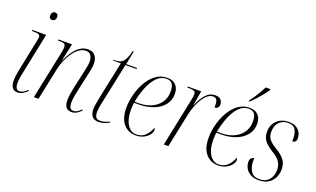

<svg xmlns="http://www.w3.org/2000/svg" viewBox="-80 -1194 2706 1642"><g transform="rotate(20 1273.0 -373.0)"><path d="M197 -673Q185 -673 177 -680.5Q169 -688 169 -704Q169 -722 178 -732.5Q187 -743 201 -743Q214 -743 222 -735.5Q230 -728 230 -712Q230 -692 220 -682.5Q210 -673 197 -673ZM130 10Q96 10 81 -13.5Q66 -37 66 -74Q66 -100 71 -131Q76 -162 82 -190L140 -474Q143 -489 143 -497Q143 -513 130.5 -519.5Q118 -526 84 -526H67L69 -536H194L113 -143Q108 -121 106 -101.5Q104 -82 104 -69Q104 -5 142 -5Q161 -5 177.5 -15Q194 -25 213 -43L219 -35Q199 -16 178 -3Q157 10 130 10Z M621 10Q555 10 555 -74Q555 -101 560 -133.5Q565 -166 573 -203L603 -337Q605 -347 609.5 -367Q614 -387 618 -410Q622 -433 622 -451Q622 -466 617 -483Q612 -500 599 -512.5Q586 -525 560 -525Q529 -525 500 -504Q471 -483 447 -448.5Q423 -414 405.5 -373Q388 -332 380 -291L319 0H277L369 -441Q371 -453 373 -465.5Q375 -478 375 -488Q375 -511 363.5 -518.5Q352 -526 319 -526H304L306 -536H429L396 -379H398Q438 -466 481 -504.5Q524 -543 573 -543Q621 -543 641.5 -513.5Q662 -484 662 -445Q662 -419 655.5 -388Q649 -357 643 -328L612 -187Q605 -156 599.5 -125Q594 -94 594 -66Q594 -37 603 -21Q612 -5 634 -5Q648 -5 664 -12.5Q680 -20 702 -43L709 -35Q685 -11 665 -0.5Q645 10 621 10Z M869 10Q825 10 807.5 -14.5Q790 -39 790 -76Q790 -95 793.5 -119Q797 -143 807 -192L877 -526H804L806 -532Q841 -532 865 -539.5Q889 -547 905.5 -574Q922 -601 937 -659H947L922 -536H1022L1020 -526H919L846 -178Q834 -126 831 -103Q828 -80 828 -66Q828 -35 839 -19.5Q850 -4 876 -4Q900 -4 919.5 -10Q939 -16 961 -27L965 -19Q914 10 869 10Z M1205 10Q1138 10 1094.5 -40Q1051 -90 1051 -187Q1051 -244 1067 -306.5Q1083 -369 1114 -423.5Q1145 -478 1190.5 -512Q1236 -546 1295 -546Q1345 -546 1373 -517Q1401 -488 1401 -436Q1401 -378 1366 -335.5Q1331 -293 1272.5 -270.5Q1214 -248 1141 -248H1098Q1097 -241 1095.5 -220.5Q1094 -200 1094 -183Q1094 -99 1125.5 -49.5Q1157 0 1207 0Q1258 0 1289 -31Q1320 -62 1335 -105Q1343 -101 1343 -88Q1343 -67 1326 -44.5Q1309 -22 1278 -6Q1247 10 1205 10ZM1137 -258Q1202 -258 1252.5 -281Q1303 -304 1331.5 -345.5Q1360 -387 1360 -444Q1360 -493 1343 -514.5Q1326 -536 1290 -536Q1242 -536 1204.5 -498.5Q1167 -461 1141 -398Q1115 -335 1100 -258Z M1551 -441Q1558 -473 1558 -490Q1558 -514 1543 -520Q1528 -526 1498 -526H1482L1484 -536H1605L1582 -402H1584Q1609 -465 1645 -505.5Q1681 -546 1731 -546Q1768 -546 1783 -527Q1798 -508 1798 -486Q1798 -468 1787.5 -457Q1777 -446 1758 -446Q1759 -452 1759 -457Q1759 -462 1759 -467Q1759 -503 1748 -516.5Q1737 -530 1718 -530Q1690 -530 1666.5 -510.5Q1643 -491 1623.5 -459.5Q1604 -428 1590 -391.5Q1576 -355 1568 -320L1501 0H1460Z M1954 10Q1887 10 1843.5 -40Q1800 -90 1800 -187Q1800 -244 1816 -306.5Q1832 -369 1863 -423.5Q1894 -478 1939.5 -512Q1985 -546 2044 -546Q2094 -546 2122 -517Q2150 -488 2150 -436Q2150 -378 2115 -335.5Q2080 -293 2021.5 -270.5Q1963 -248 1890 -248H1847Q1846 -241 1844.5 -220.5Q1843 -200 1843 -183Q1843 -99 1874.5 -49.5Q1906 0 1956 0Q2007 0 2038 -31Q2069 -62 2084 -105Q2092 -101 2092 -88Q2092 -67 2075 -44.5Q2058 -22 2027 -6Q1996 10 1954 10ZM1886 -258Q1951 -258 2001.5 -281Q2052 -304 2080.5 -345.5Q2109 -387 2109 -444Q2109 -493 2092 -514.5Q2075 -536 2039 -536Q1991 -536 1953.5 -498.5Q1916 -461 1890 -398Q1864 -335 1849 -258ZM2017 -604Q2042 -636 2067 -676Q2092 -716 2112 -756H2155L2154 -748Q2141 -726 2119 -699Q2097 -672 2072 -644.5Q2047 -617 2024 -596H2016Z M2325 10Q2279 10 2249 -7.5Q2219 -25 2204.5 -52Q2190 -79 2190 -108Q2190 -133 2201.5 -143Q2213 -153 2227 -153Q2226 -140 2226 -126Q2228 -69 2251.5 -34.5Q2275 0 2327 0Q2382 0 2413.5 -34.5Q2445 -69 2445 -129Q2445 -168 2424 -199.5Q2403 -231 2355 -259Q2307 -288 2279.5 -320Q2252 -352 2252 -405Q2252 -470 2294 -508.5Q2336 -547 2398 -547Q2441 -547 2467.5 -531.5Q2494 -516 2506.5 -491.5Q2519 -467 2519 -440Q2519 -401 2482 -401Q2483 -407 2483 -414Q2483 -421 2483 -428Q2482 -478 2463.5 -507.5Q2445 -537 2397 -537Q2348 -537 2317 -505Q2286 -473 2286 -415Q2286 -372 2309 -346Q2332 -320 2376 -294Q2424 -266 2452 -231.5Q2480 -197 2480 -144Q2480 -79 2440 -34.5Q2400 10 2325 10Z"/></g></svg>

Font: Noto Serif Display SemiCondensed ExtraLight
Style: Italic
Weight: 200
Width: 4
Italic angle: -12°
Designer: Monotype Design Team
Foundry: Monotype Imaging Inc.
Version: Version 2.009